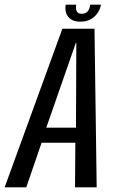

<svg xmlns="http://www.w3.org/2000/svg" viewBox="-51 -799 506 819"><path d="M-31.2 0H61L126.5 -190.2H270.4L269 0H361.4L352.1 -676.3H215ZM146.4 -254.4 272.5 -616.1H274.6L273.1 -254.4ZM291.1 -706.5Q316.9 -706.5 335 -716.4Q353 -726.4 364.7 -742.8Q376.4 -759.3 379.7 -779H334.1Q332.1 -766.6 327.8 -757.9Q323.6 -749.1 316.2 -744.7Q308.7 -740.2 297.1 -740.2Q287.2 -740.2 281.4 -744.8Q275.7 -749.4 273.7 -757.9Q271.7 -766.4 274.2 -779H229.2Q225.8 -759.3 231.4 -742.8Q236.9 -726.4 252 -716.4Q267 -706.5 291.1 -706.5Z"/></svg>

Font: Anybody Thin Condensed
Style: Italic
Weight: 100
Width: 3
Italic angle: -10°
Version: Version 1.113;gftools[0.9.25]